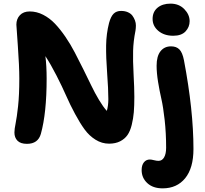

<svg xmlns="http://www.w3.org/2000/svg" viewBox="-20 -764 1125 1053"><path d="M930.2 -567.9Q880.4 -567.9 848.6 -594.5Q816.9 -621.1 816.9 -660.2Q816.9 -699.2 844 -721.7Q871.1 -744.1 915 -744.1Q961.4 -744.1 990.7 -714.1Q1020 -684.1 1020 -647.9Q1020 -615.7 997.6 -591.8Q975.1 -567.9 930.2 -567.9ZM127.9 24.9Q92.8 24.9 75.9 7.8Q59.1 -9.3 59.1 -37.1Q59.1 -55.7 65.7 -87.6Q72.3 -119.6 79.1 -181.2Q85.9 -242.7 85.9 -333Q85.9 -400.9 77.9 -511.7Q69.8 -622.6 69.8 -628.9Q69.8 -660.2 89.1 -680.7Q108.4 -701.2 143.1 -701.2Q181.2 -701.2 216.8 -682.9Q252.4 -664.6 281.5 -634Q310.5 -603.5 338.9 -562Q367.2 -520.5 390.1 -476.3Q413.1 -432.1 437 -384Q460.9 -335.9 480.7 -294.7Q500.5 -253.4 523.2 -215.6Q545.9 -177.7 565.9 -155.8Q574.2 -184.6 574.2 -220.2Q574.2 -274.4 567.6 -362.5Q561 -450.7 562 -514.9Q563 -579.1 578.1 -638.2Q587.9 -673.8 603.3 -689Q618.7 -704.1 644 -704.1Q665 -704.1 681.2 -697Q697.3 -689.9 706.1 -678.2Q714.8 -666.5 720.2 -652.1Q725.6 -637.7 725.3 -623.5Q725.1 -609.4 723.1 -596.2Q711.4 -538.1 710 -485.6Q708.5 -433.1 712.6 -356.9Q716.8 -280.8 716.8 -232.9Q716.8 -184.1 713.9 -148.7Q710.9 -113.3 702.4 -78.9Q693.8 -44.4 679 -23.2Q664.1 -2 638.7 11Q613.3 23.9 578.1 23.9Q538.6 23.9 503.9 2.2Q469.2 -19.5 444.1 -54Q418.9 -88.4 391.6 -139.2Q364.3 -189.9 342.8 -239Q321.3 -288.1 290 -349.4Q258.8 -410.6 229 -456.1Q235.8 -401.4 235.8 -333Q235.8 -143.6 204.1 -29.8Q188.5 24.9 127.9 24.9ZM872.1 269Q818.8 269 787.8 240.2Q756.8 211.4 756.8 168.9Q756.8 141.6 769.3 126.2Q781.7 110.8 801.8 110.8Q810.1 110.8 824.5 114.5Q838.9 118.2 849.1 118.2Q869.1 118.2 880.1 98.9Q891.1 79.6 891.1 45.9Q891.1 -33.7 883.1 -106Q875 -178.2 865 -221.7Q855 -265.1 846.9 -314.7Q838.9 -364.3 838.9 -403.8Q838.9 -455.6 860.1 -482.7Q881.3 -509.8 918 -509.8Q947.3 -509.8 963.9 -492.9Q980.5 -476.1 988.8 -434.1Q1041 -159.2 1041 53.2Q1041 157.7 995.6 213.4Q950.2 269 872.1 269Z"/></svg>

Font: Shantell Sans Bouncy
Style: Bold
Weight: 700
Designer: Stephen Nixon, Anya Danilova, Shantell Martin
Foundry: Arrow Type
Version: Version 1.006;[9816181b4]